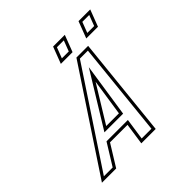

<svg xmlns="http://www.w3.org/2000/svg" viewBox="-201 -1011 1202 1202"><g transform="rotate(-45 400.5 -409.5)"><path d="M42.8 0H169L257.4 -143H412.4L391.5 0H519L587.7 -667H483.9ZM312.7 -232 461.8 -475 425.2 -232ZM612.1 -708H715.8L758.2 -819H654.5ZM387.1 -708H490.8L533.2 -819H429.5ZM80 -20 494.7 -647H565.5L501 -20H414.6L435.5 -163H246.3L157.9 -20ZM276.9 -212H442.4L496.2 -569.4ZM641.1 -728 668.3 -799H729.2L702.1 -728ZM416.1 -728 443.3 -799H504.2L477.1 -728Z"/></g></svg>

Font: Din Kursivschrift
Style: BreitGhost
Weight: 400
Version: Version 1.089